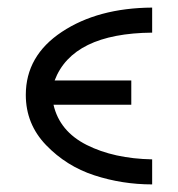

<svg xmlns="http://www.w3.org/2000/svg" viewBox="-20 -475 470 506"><path d="M48 -225Q48 -328 143 -391Q238 -454 381 -455V-389Q171 -387 124 -263H326V-199H121Q137 -129 208.5 -93Q280 -57 381 -55V11Q302 11 228.5 -13Q155 -37 101.5 -92.5Q48 -148 48 -225Z"/></svg>

Font: CMU Sans Serif
Style: Medium
Weight: 500
Version: Version 0.7.0